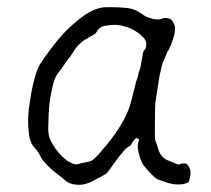

<svg xmlns="http://www.w3.org/2000/svg" viewBox="-20 -503 586 533"><path d="M228 -400Q225 -399 222 -396Q220 -395 219 -394V-395L218 -394Q217 -393 216 -393H215L214 -392Q208 -387 202 -382Q197 -378 192 -371Q186 -364 183 -358Q180 -353 175 -346Q169 -339 163 -330L155 -319Q150 -311 144 -304Q133 -291 128 -271Q123 -251 119 -229Q116 -206 115 -185Q114 -164 114 -150Q114 -150 114 -141Q114 -137 115 -131Q116 -121 124 -106Q132 -92 143 -79Q155 -65 168 -56Q186 -45 195 -47Q202 -49 210 -51Q232 -54 239 -60Q246 -66 253 -74Q260 -80 263 -86Q273 -96 288 -116Q308 -142 323 -169Q338 -197 344 -221Q357 -273 358 -277Q362 -287 362 -289L363 -290L364 -298Q365 -300 368 -310Q370 -315 371 -322Q372 -327 373 -334Q374 -340 375 -345Q376 -351 377 -356Q379 -360 379 -363H380L381 -364Q386 -367 386 -382Q386 -392 375 -402Q366 -411 353 -418.5Q340 -426 325 -430Q311 -434 299 -434Q284 -434 269 -431Q255 -428 246 -411Q245 -411 245 -410H244Q243 -409 241 -407H240Q238 -405 236 -404Q231 -402 228 -400ZM489 8Q485 9 473 9Q461 9 447 5Q432 0 418 -5Q408 -9 381 -41Q373 -50 367 -71Q359 -96 365 -111Q368 -117 361 -119L359 -120L357 -119Q352 -115 349 -110Q345 -103 343 -100Q326 -89 322 -82Q313 -72 305 -61Q293 -44 284.5 -32.5Q276 -21 274 -20Q271 -18 237 0Q229 4 219 7Q210 10 201 10Q174 10 160 -3Q154 -9 143 -17Q132 -25 123 -33Q114 -41 106 -50Q98 -58 95 -64Q91 -72 87 -79Q83 -85 76 -93Q64 -105 61 -127Q58 -149 58 -165Q58 -180 60 -201Q63 -223 67 -246Q71 -268 77 -289Q83 -310 90 -323Q101 -341 121 -367Q140 -393 163 -417Q186 -440 212 -459Q237 -477 262 -482Q271 -483 278 -483Q286 -483 293 -483Q311 -483 331 -481Q350 -479 363 -471Q369 -467 376 -463Q385 -456 391 -455Q397 -453 403 -451Q410 -449 418 -449H419Q426 -449 432 -452L434 -453Q435 -453 439 -453H438H439Q454 -453 459 -444Q466 -434 466 -424Q466 -415 463 -403Q457 -386 456 -382Q452 -373 447 -362H446Q442 -352 437 -341Q431 -329 428 -315Q422 -289 422 -287Q413 -228 412 -223Q410 -217 410 -156V-122Q410 -114 413 -109Q414 -105 420 -87Q428 -63 451 -56Q458 -53 472 -47Q478 -45 483 -49Q493 -50 495 -49H496Q498 -49 502 -44Q506 -38 508 -32Q510 -23 508 -14Q506 -1 503 3Q500 5 489 8Z"/></svg>

Font: ToneOZ-Pinyin-Tsuipita-TC
Style: Regular
Weight: 400
Designer: ÂÆ£ÂøóÂáåJeffrey Xuan(jeffreyx@gmail.com, ToneOZ.com) ÈòøÂù§(cjkFonts)
Foundry: ToneOZ
Version: Version 0.24071